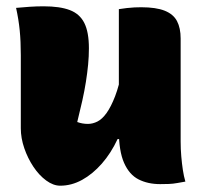

<svg xmlns="http://www.w3.org/2000/svg" viewBox="-20 -576 640 609"><path d="M118 -556Q170 -556 201.5 -544Q233 -532 247.5 -503Q262 -474 262 -423Q262 -397 259.5 -371Q257 -345 252.5 -316.5Q248 -288 241 -256.5Q234 -225 225 -189Q233 -186 241.5 -184.5Q250 -183 259 -183Q274 -183 289 -190.5Q304 -198 318 -217.5Q332 -237 345 -270.5Q358 -304 368 -356L366 -135H353Q332 -90 303 -57Q274 -24 240.5 -5.5Q207 13 171 13Q149 13 126.5 -3.5Q104 -20 86 -47Q68 -74 57 -106Q46 -138 46 -169Q46 -208 46 -246.5Q46 -285 46 -324Q46 -363 46 -401Q46 -445 42.5 -480Q39 -515 31 -551Q52 -553 74 -554.5Q96 -556 118 -556ZM428 -553Q475 -553 502.5 -542Q530 -531 541.5 -509Q553 -487 553 -454Q553 -397 553 -342.5Q553 -288 553 -234Q553 -180 553 -127Q553 -103 555 -80Q557 -57 560 -37Q563 -17 568 0Q556 2 542.5 4.5Q529 7 515.5 7.5Q502 8 488 8Q449 8 419.5 -7Q390 -22 373.5 -59.5Q357 -97 357 -162Q357 -216 357 -280Q357 -344 357 -412Q357 -480 357 -547Q370 -549 382.5 -550.5Q395 -552 406.5 -552.5Q418 -553 428 -553Z"/></svg>

Font: Recursive Casual Black
Style: Regular
Weight: 900
Version: Version 1.047